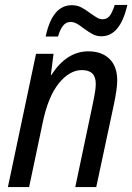

<svg xmlns="http://www.w3.org/2000/svg" viewBox="-20 -756 536 778"><path d="M126 -538H197L186 -452H188Q250 -548 338 -548Q392 -548 423.5 -517.5Q455 -487 455 -430Q455 -398 442 -335L370 2H285L356 -335Q357 -340 362.5 -368Q368 -396 368 -417Q368 -472 312 -472Q262 -472 218.5 -418.5Q175 -365 153 -259L98 2H12ZM271 -735Q292 -735 309.5 -726Q327 -717 348 -701Q365 -689 375 -683.5Q385 -678 395 -678Q413 -678 423.5 -690.5Q434 -703 445 -736H496Q467 -609 391 -609Q372 -609 356.5 -617Q341 -625 319 -641Q303 -654 290.5 -660.5Q278 -667 266 -667Q248 -667 236 -652.5Q224 -638 215 -608H165Q192 -735 271 -735Z"/></svg>

Font: Noto Sans UI Narrow
Style: Italic
Weight: 400
Width: 4
Italic angle: -12°
Designer: Monotype Design Team
Foundry: Monotype Imaging Inc.
Version: Version 1.001